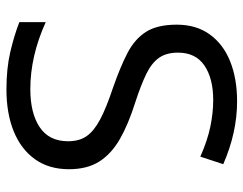

<svg xmlns="http://www.w3.org/2000/svg" viewBox="-102 -662 774 611"><g transform="rotate(90 285.5 -357.0)"><path d="M519 -189Q519 -125 487 -80.5Q455 -36 398 -13Q341 10 265 10Q199 10 147 -2Q95 -14 51 -31V-115Q159 -66 264 -66Q341 -66 385.5 -96Q430 -126 430 -186Q430 -222 413.5 -245.5Q397 -269 360 -288.5Q323 -308 260 -329Q194 -352 149.5 -375Q105 -398 82 -434Q59 -470 59 -532Q59 -594 90 -637Q121 -680 176 -702Q231 -724 303 -724Q402 -724 503 -680L479 -607Q427 -630 383 -639Q339 -648 299 -648Q230 -648 189 -620Q148 -592 148 -536Q148 -499 164.5 -475.5Q181 -452 216 -435Q251 -418 306 -400Q376 -378 423 -351Q470 -324 494.5 -285.5Q519 -247 519 -189Z"/></g></svg>

Font: Go Noto Kurrent-Regular
Style: Regular
Weight: 400
Designer: Monotype Design Team
Foundry: Monotype Imaging Inc.
Version: Version 2.012; ttfautohint (v1.8.4.7-5d5b)